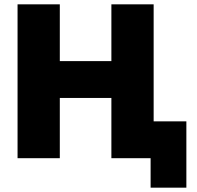

<svg xmlns="http://www.w3.org/2000/svg" viewBox="-20 -730 910 886"><path d="M689 -710V0H494V-278H256V0H61V-710H256V-448H494V-710ZM675 136V0H555V-170H840V136Z"/></svg>

Font: Raleway Black
Style: Regular
Weight: 900
Designer: Matt McInerney, Pablo Impallari, Rodrigo Fuenzalida
Foundry: Matt McInerney, Pablo Impallari, Rodrigo Fuenzalida
Version: Version 4.026